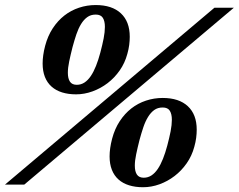

<svg xmlns="http://www.w3.org/2000/svg" viewBox="-70 -747 966 777"><path d="M445.3 -528.8Q435.5 -492.2 414.6 -462.2Q393.6 -432.1 365.5 -410.6Q337.4 -389.2 304.4 -377.2Q271.5 -365.2 237.8 -365.2Q206.5 -365.2 181.4 -373Q156.2 -380.9 138.7 -396.5Q121.1 -412.1 111.8 -435.5Q102.5 -459 102.5 -490.2Q102.5 -506.3 105 -523.9Q107.4 -541.5 112.8 -562Q123.5 -602.1 143.6 -632.6Q163.6 -663.1 190.4 -684.1Q217.3 -705.1 249.8 -715.8Q282.2 -726.6 317.4 -726.6Q383.3 -726.6 419.2 -693.1Q455.1 -659.7 455.1 -598.1Q455.1 -582.5 452.9 -565.2Q450.7 -547.9 445.3 -528.8ZM335.9 -533.7Q344.2 -564.9 349.4 -591.3Q354.5 -617.7 354.5 -638.2Q354.5 -661.6 346.2 -674.8Q337.9 -688 317.4 -688Q297.4 -688 283.2 -677.7Q269 -667.5 258.1 -649.7Q247.1 -631.8 239 -607.9Q231 -584 223.6 -556.6Q215.3 -523.9 210 -498.3Q204.6 -472.7 204.6 -452.6Q204.6 -429.2 213.1 -416.5Q221.7 -403.8 240.7 -403.8Q257.8 -403.8 272 -413.1Q286.1 -422.4 297.6 -439.5Q309.1 -456.5 318.6 -480.5Q328.1 -504.4 335.9 -533.7ZM876.5 -715.8 28.3 0H-49.8L797.9 -715.8ZM716.3 -152.8Q706.5 -116.2 685.5 -86.2Q664.6 -56.2 636.5 -34.7Q608.4 -13.2 575.4 -1.2Q542.5 10.7 508.8 10.7Q477.5 10.7 452.4 2.9Q427.2 -4.9 409.7 -20.5Q392.1 -36.1 382.8 -59.6Q373.5 -83 373.5 -114.3Q373.5 -130.4 376 -147.9Q378.4 -165.5 383.8 -186Q394.5 -226.1 414.6 -256.6Q434.6 -287.1 461.4 -308.1Q488.3 -329.1 520.8 -339.8Q553.2 -350.6 588.4 -350.6Q654.3 -350.6 690.2 -317.1Q726.1 -283.7 726.1 -222.2Q726.1 -206.5 723.9 -189.2Q721.7 -171.9 716.3 -152.8ZM606.9 -157.7Q615.2 -189 620.4 -215.3Q625.5 -241.7 625.5 -262.2Q625.5 -285.6 617.2 -298.8Q608.9 -312 588.4 -312Q568.4 -312 554.2 -301.8Q540 -291.5 529.1 -273.7Q518.1 -255.9 510 -231.9Q502 -208 494.6 -180.7Q486.3 -147.9 481 -122.3Q475.6 -96.7 475.6 -76.7Q475.6 -53.2 484.1 -40.5Q492.7 -27.8 511.7 -27.8Q528.8 -27.8 543 -37.1Q557.1 -46.4 568.6 -63.5Q580.1 -80.6 589.6 -104.5Q599.1 -128.4 606.9 -157.7Z"/></svg>

Font: Arian AMU Serif
Style: Bold Italic
Weight: 700
Italic angle: -15°
Designer: Ruben Hakobyan (Tarumian)
Foundry: Ruben Hakobyan (Tarumian)
Version: Version 1.002